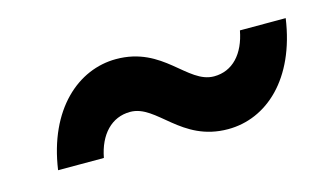

<svg xmlns="http://www.w3.org/2000/svg" viewBox="-40 -550 679 397"><g transform="rotate(-15 299.5 -351.0)"><path d="M410 -251C492 -251 566 -316 584 -442H486C477 -394 450 -364 410 -364C353 -364 324 -451 223 -451C142 -451 66 -386 48 -260H146C155 -308 183 -338 223 -338C280 -338 309 -251 410 -251Z"/></g></svg>

Font: AWKNG-Font
Style: Bold Italic
Weight: 700
Italic angle: -11.3°
Designer: Awakening Church
Foundry: Awakening Church
Version: Version 1.700;PS 001.700;hotconv 1.0.88;makeotf.lib2.5.64775